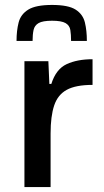

<svg xmlns="http://www.w3.org/2000/svg" viewBox="-20 -758 420 778"><path d="M79 0V-510H176L180 -418H188Q207 -478 250 -498Q293 -518 355 -518V-414Q287 -414 250.5 -394Q214 -374 199.5 -330.5Q185 -287 185 -217V0ZM191 -738Q257 -738 286.5 -719Q316 -700 324 -667Q332 -634 332 -592H268Q268 -618 265 -636.5Q262 -655 245.5 -664.5Q229 -674 191 -674Q153 -674 136.5 -664.5Q120 -655 116 -636.5Q112 -618 112 -592H47Q47 -634 55.5 -667Q64 -700 94.5 -719Q125 -738 191 -738Z"/></svg>

Font: Saira Medium
Style: Regular
Weight: 500
Designer: Hector Gatti with collaboration of the Omnibus-Type team
Foundry: Omnibus-Type
Version: Version 1.100; ttfautohint (v1.8.3)